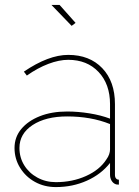

<svg xmlns="http://www.w3.org/2000/svg" viewBox="-20 -750 564 780"><path d="M39 -149Q39 -193 66.5 -226Q94 -259 142 -278Q190 -297 253 -297Q297 -297 343.5 -289.5Q390 -282 427 -268V-327Q427 -408 380.5 -457.5Q334 -507 257 -507Q220 -507 176.5 -490.5Q133 -474 89 -443L77 -459Q127 -493 172 -510Q217 -527 257 -527Q344 -527 395.5 -473Q447 -419 447 -327V-40Q447 -30 451.5 -25Q456 -20 463 -20V0Q457 0 454 -0.5Q451 -1 449 -2Q439 -6 433 -16.5Q427 -27 427 -40V-88Q391 -42 333 -16Q275 10 207 10Q160 10 122 -11Q84 -32 61.5 -68.5Q39 -105 39 -149ZM412 -102Q420 -113 423.5 -123.5Q427 -134 427 -143V-246Q387 -262 343.5 -269.5Q300 -277 253 -277Q166 -277 112.5 -242Q59 -207 59 -149Q59 -110 78.5 -78.5Q98 -47 132 -28.5Q166 -10 207 -10Q274 -10 329.5 -35Q385 -60 412 -102ZM189 -730H222L287 -657L271 -645Z"/></svg>

Font: Raleway Thin Thin
Style: Regular
Weight: 250
Version: Version 4.026